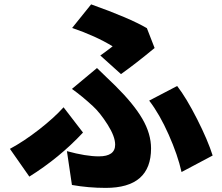

<svg xmlns="http://www.w3.org/2000/svg" viewBox="-20 -828 1040 898"><path d="M545.9 -481.4 449.2 -568.4Q467.8 -581.1 506.8 -611.3Q428.7 -659.2 317.4 -697.3L406.2 -807.6Q585 -744.1 667 -696.3L703.1 -603.5Q617.2 -532.2 545.9 -481.4ZM316.4 37.1 293 -121.1Q381.8 -96.7 442.4 -96.7Q518.6 -96.7 518.6 -151.4Q518.6 -189.5 483.4 -245.1Q448.2 -300.8 414.1 -332Q363.3 -378.9 316.4 -412.1L433.6 -509.8Q450.2 -493.2 478 -466.8Q505.9 -440.4 518.6 -427.7Q605.5 -341.8 646 -272Q686.5 -202.1 686.5 -133.8Q686.5 50.8 474.6 50.8Q393.6 50.8 316.4 37.1ZM974.6 -100.6 829.1 -23.4Q811.5 -102.5 769 -198.2Q726.6 -293.9 677.7 -357.4L808.6 -425.8Q851.6 -370.1 901.9 -271Q952.1 -171.9 974.6 -100.6ZM277.3 -326.2 368.2 -208Q257.8 -89.8 117.2 -2L26.4 -131.8Q91.8 -167 162.1 -221.7Q232.4 -276.4 277.3 -326.2Z"/></svg>

Font: Gen Shin Gothic Heavy
Style: Bold
Weight: 900
Designer: [Source Han Sans]
Ryoko NISHIZUKA  (kana & ideographs); Paul D. Hunt (Latin, Greek & Cyrillic); Wenlong ZHANG  (bopomofo
Version: Version 1.002.20150607